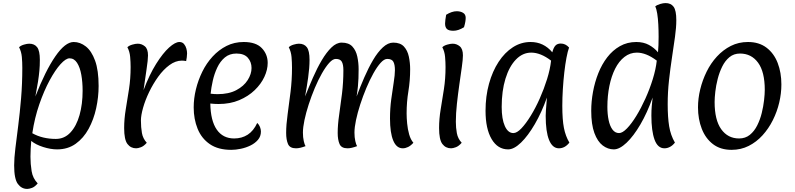

<svg xmlns="http://www.w3.org/2000/svg" viewBox="-20 -957 5167 1248"><path d="M157 271Q120 271 96 238.5Q72 206 72 118Q72 72 80 6.5Q88 -59 98.5 -141Q109 -223 117 -318Q125 -413 125 -516Q125 -552 122 -586.5Q119 -621 104 -650Q115 -661 135.5 -667Q156 -673 170 -673Q204 -673 221.5 -650Q239 -627 239 -568Q239 -530 236 -497.5Q233 -465 227 -426Q221 -387 210 -330Q275 -497 339.5 -590.5Q404 -684 459 -684Q501 -684 538 -655Q575 -626 598 -563Q621 -500 621 -398Q621 -326 605 -253Q589 -180 556 -119.5Q523 -59 472 -22.5Q421 14 351 14Q309 14 260.5 -1.5Q212 -17 183 -41Q181 -16 179.5 9.5Q178 35 178 61Q178 109 185.5 155.5Q193 202 225 235Q207 257 188.5 264Q170 271 157 271ZM343 -54Q399 -54 438 -96Q477 -138 497 -209Q517 -280 517 -367Q517 -423 508.5 -471Q500 -519 481 -548.5Q462 -578 432 -578Q408 -578 373.5 -540Q339 -502 302.5 -434.5Q266 -367 235.5 -279Q205 -191 190 -91Q224 -72 262.5 -63Q301 -54 343 -54Z M865 7Q830 7 808.5 -21Q787 -49 787 -125Q787 -184 797.5 -247Q808 -310 818.5 -378Q829 -446 829 -521Q829 -553 826 -587.5Q823 -622 808 -650Q819 -661 840 -667Q861 -673 875 -673Q901 -673 921.5 -656Q942 -639 942 -597Q942 -568 932.5 -506Q923 -444 913 -371Q951 -472 995 -542Q1039 -612 1079 -648Q1119 -684 1146 -684Q1165 -684 1176 -671Q1187 -658 1191.5 -641Q1196 -624 1196 -610Q1196 -598 1194 -584Q1192 -570 1190 -560Q1175 -563 1162 -563Q1121 -563 1081.5 -534Q1042 -505 1008.5 -458.5Q975 -412 949.5 -359Q924 -306 910 -256.5Q896 -207 896 -174Q896 -129 902.5 -92.5Q909 -56 934 -29Q915 -7 896 0Q877 7 865 7Z M1483 17Q1398 17 1344 -20Q1290 -57 1264.5 -120Q1239 -183 1239 -259Q1239 -317 1253.5 -376.5Q1268 -436 1295 -491Q1322 -546 1362 -589.5Q1402 -633 1452.5 -658.5Q1503 -684 1564 -684Q1644 -684 1682 -644Q1720 -604 1720 -548Q1720 -504 1698.5 -457.5Q1677 -411 1635.5 -371Q1594 -331 1535 -306Q1476 -281 1401 -281Q1374 -281 1347 -284Q1349 -172 1389 -114.5Q1429 -57 1502 -57Q1552 -57 1590 -81.5Q1628 -106 1652 -158Q1664 -147 1670 -131.5Q1676 -116 1676 -102Q1676 -71 1657 -48.5Q1638 -26 1608.5 -11.5Q1579 3 1545.5 10Q1512 17 1483 17ZM1394 -345Q1467 -345 1516 -371Q1565 -397 1590 -436.5Q1615 -476 1615 -515Q1615 -554 1591 -581.5Q1567 -609 1517 -609Q1472 -609 1441.5 -583.5Q1411 -558 1392 -517.5Q1373 -477 1363 -432Q1353 -387 1349 -348Q1373 -345 1394 -345Z M1904 7Q1864 7 1852 -21Q1840 -49 1840 -93Q1840 -146 1849.5 -214Q1859 -282 1868.5 -359.5Q1878 -437 1878 -516Q1878 -552 1875 -586.5Q1872 -621 1857 -650Q1868 -661 1888.5 -667Q1909 -673 1923 -673Q1957 -673 1974.5 -650Q1992 -627 1992 -568Q1992 -517 1983 -453Q1974 -389 1963 -330Q1987 -390 2014 -452Q2041 -514 2071.5 -565.5Q2102 -617 2134.5 -648.5Q2167 -680 2201 -680Q2247 -680 2270.5 -654.5Q2294 -629 2302.5 -589Q2311 -549 2311 -507Q2311 -473 2310 -448Q2309 -423 2306.5 -396Q2304 -369 2298 -330Q2321 -392 2348 -454Q2375 -516 2405 -567Q2435 -618 2468.5 -649Q2502 -680 2536 -680Q2582 -680 2605.5 -654.5Q2629 -629 2637.5 -589Q2646 -549 2646 -507Q2646 -433 2634.5 -363.5Q2623 -294 2623 -220Q2623 -191 2626.5 -154Q2630 -117 2639.5 -83.5Q2649 -50 2667 -29Q2650 -10 2632.5 -1.5Q2615 7 2598 7Q2557 7 2536 -43.5Q2515 -94 2515 -187Q2515 -251 2523 -311Q2531 -371 2539 -420.5Q2547 -470 2547 -501Q2547 -537 2537 -555.5Q2527 -574 2497 -574Q2477 -574 2454 -548.5Q2431 -523 2407 -480Q2383 -437 2361 -384.5Q2339 -332 2321.5 -278Q2304 -224 2294 -176.5Q2284 -129 2284 -95Q2284 -64 2289.5 -40Q2295 -16 2301 -7Q2282 0 2267 3.5Q2252 7 2239 7Q2199 7 2187 -21Q2175 -49 2175 -93Q2175 -146 2184.5 -210.5Q2194 -275 2203 -348.5Q2212 -422 2212 -501Q2212 -537 2202 -555.5Q2192 -574 2163 -574Q2143 -574 2120 -548.5Q2097 -523 2072.5 -480Q2048 -437 2026 -384.5Q2004 -332 1986.5 -278Q1969 -224 1959 -176.5Q1949 -129 1949 -95Q1949 -64 1954.5 -40Q1960 -16 1966 -7Q1947 0 1932 3.5Q1917 7 1904 7Z M3007 -841Q3007 -830 3004.5 -815Q3002 -800 2996 -780Q2959 -757 2927 -757Q2897 -757 2885 -768.5Q2873 -780 2873 -804Q2873 -815 2875 -829Q2877 -843 2880 -861Q2917 -884 2949 -884Q2972 -884 2989.5 -874Q3007 -864 3007 -841ZM2912 7Q2877 7 2855.5 -21Q2834 -49 2834 -125Q2834 -184 2844.5 -247Q2855 -310 2865.5 -378Q2876 -446 2876 -521Q2876 -553 2873 -587.5Q2870 -622 2855 -650Q2866 -661 2887 -667Q2908 -673 2922 -673Q2948 -673 2968.5 -656Q2989 -639 2989 -597Q2989 -572 2982 -522Q2975 -472 2966 -409.5Q2957 -347 2950 -283Q2943 -219 2943 -166Q2943 -127 2949.5 -91.5Q2956 -56 2981 -29Q2962 -7 2943 0Q2924 7 2912 7Z M3283 14Q3215 14 3175.5 -53Q3136 -120 3136 -237Q3136 -331 3158.5 -412.5Q3181 -494 3221 -555Q3261 -616 3314 -650Q3367 -684 3429 -684Q3514 -684 3570 -617Q3578 -648 3590.5 -661Q3603 -674 3625 -674Q3656 -674 3679 -648Q3670 -624 3662 -581.5Q3654 -539 3648 -486.5Q3642 -434 3638.5 -377.5Q3635 -321 3635 -269Q3635 -179 3645.5 -125.5Q3656 -72 3681 -30Q3652 7 3613 7Q3571 7 3549 -47Q3527 -101 3527 -204Q3527 -219 3528.5 -240.5Q3530 -262 3532 -284.5Q3534 -307 3535 -323Q3501 -227 3456.5 -150.5Q3412 -74 3366.5 -30Q3321 14 3283 14ZM3317 -92Q3340 -92 3369 -122.5Q3398 -153 3429.5 -204Q3461 -255 3488.5 -317Q3516 -379 3536 -443Q3556 -507 3562 -563Q3494 -615 3433 -615Q3377 -615 3333.5 -570Q3290 -525 3265.5 -445.5Q3241 -366 3241 -262Q3241 -183 3261.5 -137.5Q3282 -92 3317 -92Z M3970 14Q3931 14 3897.5 -11.5Q3864 -37 3843.5 -92.5Q3823 -148 3823 -237Q3823 -297 3834.5 -360Q3846 -423 3869 -481Q3892 -539 3927 -584.5Q3962 -630 4009.5 -657Q4057 -684 4116 -684Q4163 -684 4198 -665Q4233 -646 4257 -617Q4259 -637 4260 -663.5Q4261 -690 4261 -718Q4261 -758 4259 -797.5Q4257 -837 4252 -868.5Q4247 -900 4239 -915Q4250 -925 4270.5 -931Q4291 -937 4306 -937Q4341 -937 4358.5 -913Q4376 -889 4376 -826Q4376 -779 4367.5 -717.5Q4359 -656 4348 -584Q4337 -512 4328.5 -435Q4320 -358 4320 -280Q4320 -195 4329.5 -136.5Q4339 -78 4367 -30Q4352 -11 4334.5 -2Q4317 7 4299 7Q4255 7 4234.5 -49.5Q4214 -106 4214 -206Q4214 -240 4216.5 -268Q4219 -296 4222 -323Q4187 -224 4142.5 -148Q4098 -72 4052.5 -29Q4007 14 3970 14ZM4004 -92Q4026 -92 4055.5 -122.5Q4085 -153 4116 -203.5Q4147 -254 4175 -316Q4203 -378 4223 -442.5Q4243 -507 4249 -563Q4213 -590 4181 -602.5Q4149 -615 4120 -615Q4075 -615 4039 -587Q4003 -559 3978.5 -510.5Q3954 -462 3941 -398Q3928 -334 3928 -262Q3928 -215 3936 -176.5Q3944 -138 3961 -115Q3978 -92 4004 -92Z M4735 17Q4663 17 4614.5 -20Q4566 -57 4541.5 -120Q4517 -183 4517 -259Q4517 -317 4531.5 -376.5Q4546 -436 4573 -491Q4600 -546 4640 -589.5Q4680 -633 4730.5 -658.5Q4781 -684 4842 -684Q4914 -684 4962.5 -647Q5011 -610 5035 -547.5Q5059 -485 5059 -408Q5059 -350 5045 -290.5Q5031 -231 5003.5 -176Q4976 -121 4936.5 -77.5Q4897 -34 4846.5 -8.5Q4796 17 4735 17ZM4784 -57Q4825 -57 4854 -80.5Q4883 -104 4902 -142Q4921 -180 4931.5 -223Q4942 -266 4946.5 -306Q4951 -346 4951 -373Q4951 -490 4907.5 -549.5Q4864 -609 4790 -609Q4750 -609 4721.5 -585.5Q4693 -562 4674.5 -524.5Q4656 -487 4645 -444Q4634 -401 4629.5 -361Q4625 -321 4625 -294Q4625 -177 4668 -117Q4711 -57 4784 -57Z"/></svg>

Font: Paprika
Style: Regular
Weight: 400
Designer: Eduardo Rodriguez Tunni
Foundry: Eduardo Rodriguez Tunni
Version: Version 1.010; ttfautohint (v1.8.3)